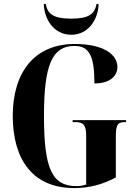

<svg xmlns="http://www.w3.org/2000/svg" viewBox="-20 -948 695 978"><path d="M343 -771C433 -771 481 -853 482 -928H472C462 -878 435 -853 343 -853C250 -853 222 -878 213 -928H203C205 -853 252 -771 343 -771ZM358 10C435 10 502 -8 570 -44V-250C570 -308 577 -326 614 -326H622V-336H350V-326H365C407 -326 419 -308 419 -254V-8C402 -2 384 0 369 0C244 0 204 -90 204 -358C204 -618 246 -714 359 -714C435 -714 461 -663 461 -523C541 -523 578 -561 578 -607C578 -671 506 -724 361 -724C154 -724 45 -578 45 -358C45 -135 147 10 358 10Z"/></svg>

Font: Noto Serif Display Condensed Extra
Style: Regular
Weight: 800
Width: 3
Designer: Monotype Design Team
Foundry: Monotype Imaging Inc.
Version: Version 1.900